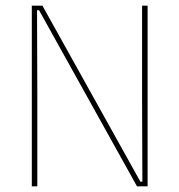

<svg xmlns="http://www.w3.org/2000/svg" viewBox="-20 -659 634 679"><path d="M130 -639 476.5 -16.5H483.5L482.5 -305.5V-639H502V0H464.5L118 -623H111L112 -313V0H92.5V-639Z"/></svg>

Font: Anek Gurmukhi Thin
Style: Regular
Weight: 250
Designer: Sarang Kulkarni (Gurmukhi), Yesha Goshar (Latin)
Foundry: Ek Type
Version: Version 1.003